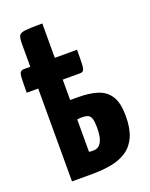

<svg xmlns="http://www.w3.org/2000/svg" viewBox="-126 -718 616 787"><g transform="rotate(-20 182.0 -325.0)"><path d="M50 0V-600Q50 -624 55 -634.5Q60 -645 82.5 -647.5Q105 -650 157 -650V-316H190Q243 -316 278 -304Q313 -292 331 -262Q349 -232 349 -177Q349 -122 333.5 -87.5Q318 -53 290 -34Q262 -15 224 -7.5Q186 0 140 0ZM176 -89Q191 -89 201 -97.5Q211 -106 216.5 -124Q222 -142 222 -172Q222 -201 217 -213.5Q212 -226 202.5 -229.5Q193 -233 178 -233Q173 -233 169 -232.5Q165 -232 162.5 -232Q160 -232 158.5 -231.5Q157 -231 157 -231V-90Q157 -90 158 -90Q159 -90 161.5 -89.5Q164 -89 167.5 -89Q171 -89 176 -89ZM0 -405Q0 -448 1 -468Q2 -488 7 -494Q12 -500 23 -500H254Q254 -457 253 -437Q252 -417 247.5 -411Q243 -405 232 -405Z"/></g></svg>

Font: Yanone Kaffeesatz ExtraLight
Style: Regular
Weight: 200
Designer: Yanone (Cyrillic: Daniel Pouzeot, Huerta Tipografica, and Cyreal)
Foundry: Yanone
Version: Version 2.003